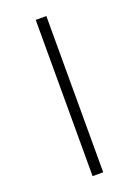

<svg xmlns="http://www.w3.org/2000/svg" viewBox="-169 -873 762 1053"><g transform="rotate(-20 212.0 -346.0)"><path d="M181 110V-802H243V110Z"/></g></svg>

Font: Text Regular
Style: Regular
Weight: 400
Designer: Latin by Veronika Burian and Jose Scaglione. Greek by Irene Vlachou. Cyrillic by Vera Evstafieva.
Foundry: TypeTogether
Version: Version 3.002